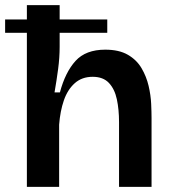

<svg xmlns="http://www.w3.org/2000/svg" viewBox="-32 -730 675 750"><path d="M73 0V-602H-12V-654H73V-710H201V-654H387V-602H201V-547Q201 -505 195 -460Q189 -415 181 -369H202Q223 -448 263 -492Q303 -536 379 -536Q433 -536 467.5 -516Q502 -496 521 -463.5Q540 -431 548.5 -394.5Q557 -358 558.5 -324.5Q560 -291 560 -269V0H433V-253Q433 -302 424.5 -342Q416 -382 393.5 -406Q371 -430 330 -430Q288 -430 260 -405Q232 -380 217.5 -338Q203 -296 199 -243V0Z"/></svg>

Font: Bricolage Grotesque 10pt SemiBold
Style: Regular
Weight: 600
Designer: Mathieu Triay
Foundry: Atelier Triay
Version: Version 1.000; ttfautohint (v1.8.4.7-5d5b);gftools[0.9.29]